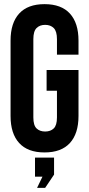

<svg xmlns="http://www.w3.org/2000/svg" viewBox="-20 -728 430 927"><path d="M205 -390H359V-168Q359 -83 317.5 -37.5Q276 8 195 8Q114 8 72.5 -37.5Q31 -83 31 -168V-532Q31 -617 72.5 -662.5Q114 -708 195 -708Q276 -708 317.5 -662.5Q359 -617 359 -532V-464H255V-539Q255 -577 239.5 -592.5Q224 -608 198 -608Q172 -608 156.5 -592.5Q141 -577 141 -539V-161Q141 -123 156.5 -108Q172 -93 198 -93Q224 -93 239.5 -108Q255 -123 255 -161V-290H205ZM149 125V33H241V115L198 179H159L185 125Z"/></svg>

Font: Bebas Neue
Style: Regular
Weight: 400
Designer: Ryoichi Tsunekawa
Foundry: Ryoichi Tsunekawa
Version: Version 1.300